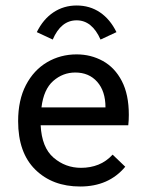

<svg xmlns="http://www.w3.org/2000/svg" viewBox="-20 -669 540 699"><path d="M272 10Q171 10 108.5 -51.5Q46 -113 46 -228Q46 -305 74.5 -359.5Q103 -414 151.5 -442.5Q200 -471 259 -471Q311 -471 354.5 -447Q398 -423 423.5 -374Q449 -325 449 -251Q449 -242 448.5 -231.5Q448 -221 447 -213H128Q132 -132 175 -95Q218 -58 275 -58Q309 -58 338 -69.5Q367 -81 390 -106L436 -62Q376 10 272 10ZM131 -278H364Q364 -337 334 -371Q304 -405 254 -405Q209 -405 174 -374.5Q139 -344 131 -278ZM172 -525 114 -552Q137 -599 174.5 -624Q212 -649 259 -649Q307 -649 344 -624Q381 -599 404 -552L346 -525Q315 -595 259 -595Q202 -595 172 -525Z"/></svg>

Font: Inconsolata Medium
Style: Regular
Weight: 500
Monospace: yes
Designer: Raph Levien, Cyreal, Brenton Simpson
Foundry: Raph Levien, Cyreal, Google
Version: Version 3.001; ttfautohint (v1.8.2.53-6de2)